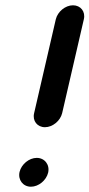

<svg xmlns="http://www.w3.org/2000/svg" viewBox="-20 -667 338 726"><path d="M215 -239 297 -594C304 -623 285 -647 256 -647C227 -647 198 -623 191 -594L109 -239C102 -210 121 -186 150 -186C179 -186 208 -210 215 -239ZM54 -17C47 13 67 39 97 39C126 39 155 15 162 -14C169 -44 149 -70 119 -70C90 -70 61 -46 54 -17Z"/></svg>

Font: Electronic
Style: HvIt
Weight: 900
Version: Version 1.011